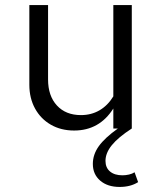

<svg xmlns="http://www.w3.org/2000/svg" viewBox="-20 -508 640 759"><path d="M273 8Q221 8 181 -15Q141 -38 118.5 -79Q96 -120 96 -173V-488H170V-194Q170 -129 205 -91Q240 -53 300 -53Q341 -53 373.5 -72Q406 -91 428 -127V-488H501V0Q447 35 422 66Q397 97 397 128Q397 155 415 170Q433 185 464 185Q477 185 490 182Q503 179 512 173L526 212Q496 231 453 231Q405 231 376 206Q347 181 347 140Q347 103 370.5 70Q394 37 446 0H428V-79Q373 8 273 8Z"/></svg>

Font: Red Hat Mono
Style: Regular
Weight: 400
Designer: Pentagram, MCKL
Foundry: Pentagram, MCKL
Version: Version 1.023